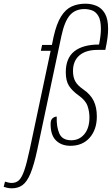

<svg xmlns="http://www.w3.org/2000/svg" viewBox="-143 -779 605 1039"><path d="M-79 240Q-92 240 -103.5 237.5Q-115 235 -123 232L-116 204Q-109 206 -99 208.5Q-89 211 -80 211Q-56 211 -40.5 196.5Q-25 182 -11.5 143Q2 104 18 29L131 -504H78L85 -536H138L147 -580Q163 -651 187.5 -690Q212 -729 245 -744Q278 -759 319 -759Q352 -759 380 -747Q408 -735 425 -705.5Q442 -676 442 -623Q442 -599 438.5 -573Q435 -547 427 -509H385Q321 -509 286.5 -479Q252 -449 252 -395Q252 -362 264 -339.5Q276 -317 308 -295Q347 -268 364 -233Q381 -198 381 -149Q381 -78 342.5 -34Q304 10 238 10Q189 10 159.5 -19.5Q130 -49 131 -110Q131 -130 141.5 -139Q152 -148 164 -148Q162 -93 178 -56.5Q194 -20 243 -20Q286 -20 313.5 -53Q341 -86 341 -144Q341 -176 330.5 -206Q320 -236 282 -263Q247 -288 230 -315Q213 -342 213 -388Q213 -465 259.5 -501.5Q306 -538 393 -538Q398 -563 400.5 -584Q403 -605 403 -622Q403 -670 389 -693Q375 -716 354.5 -723Q334 -730 314 -730Q264 -730 235 -696.5Q206 -663 189 -583L59 30Q41 114 22 159.5Q3 205 -21 222.5Q-45 240 -79 240Z"/></svg>

Font: Noto Serif ExtraCondensed ExtraLight
Style: Italic
Weight: 200
Width: 2
Italic angle: -12°
Designer: Monotype Design Team
Foundry: Monotype Imaging Inc.
Version: Version 2.014; ttfautohint (v1.8.4.7-5d5b)